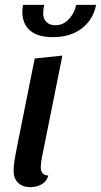

<svg xmlns="http://www.w3.org/2000/svg" viewBox="-20 -751 416 791"><path d="M36 -48Q36 -75 45.5 -122Q55 -169 56 -176L123 -510L237 -522L153 -104Q148 -77 148 -62Q148 -29 179 -28Q173 -4 152 8Q131 20 105 20Q73 20 54.5 2Q36 -16 36 -48ZM72 -703Q72 -716 75 -731H162Q158 -711 158 -696Q158 -673 171.5 -660Q185 -647 208 -647Q241 -647 264.5 -673Q288 -699 294 -731H376Q364 -670 317 -634Q270 -598 198 -598Q135 -598 103.5 -625.5Q72 -653 72 -703Z"/></svg>

Font: Sansita SW
Style: Italic
Weight: 400
Italic angle: -11°
Designer: Pablo Cosgaya
Foundry: Omnibus-Type
Version: Version 1.000